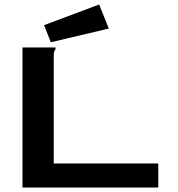

<svg xmlns="http://www.w3.org/2000/svg" viewBox="-20 -834 790 854"><path d="M80 -623H227V-614Q221 -608 220 -601Q219 -594 219 -577V-107H684V0H80ZM206 -646 176 -722 421 -814 464 -707Z"/></svg>

Font: Inconsolata ExtraExpanded ExtraBold
Style: Regular
Weight: 800
Width: 8
Monospace: yes
Designer: Raph Levien, Cyreal, Brenton Simpson
Foundry: Raph Levien, Cyreal, Google
Version: Version 3.001; ttfautohint (v1.8.2.53-6de2)